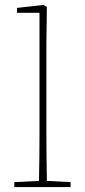

<svg xmlns="http://www.w3.org/2000/svg" viewBox="-20 -758 343 778"><path d="M170 -25 266 -20V0H38V-20L138 -25Q140 -129 140 -210V-706H49V-726L156 -738L170 -730L168 -588V-210Q168 -129 170 -25Z"/></svg>

Font: TypoPRO Source Serif Pro
Style: Regular
Weight: 200
Designer: Frank Grießhammer
Foundry: Adobe Systems Incorporated
Version: Version 1.017;PS (version unavailable);hotconv 1.0.79;makeot